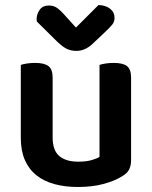

<svg xmlns="http://www.w3.org/2000/svg" viewBox="-20 -731 606 766"><path d="M503 -93Q503 -70 495 -54.5Q487 -39 466 -27Q437 -9 392.5 3Q348 15 291 15Q239 15 197 3.5Q155 -8 125 -32Q95 -56 79 -93Q63 -130 63 -181V-472Q71 -475 86.5 -477.5Q102 -480 121 -480Q156 -480 173 -467.5Q190 -455 190 -421V-183Q190 -131 216.5 -108.5Q243 -86 292 -86Q323 -86 344.5 -92Q366 -98 377 -105V-472Q385 -475 400.5 -477.5Q416 -480 434 -480Q470 -480 486.5 -467.5Q503 -455 503 -421ZM283 -621 373 -711Q402 -710 419.5 -696Q437 -682 437 -660Q437 -644 427.5 -632.5Q418 -621 400 -604L347 -554Q318 -528 285 -528Q264 -528 247.5 -535.5Q231 -543 206 -567L127 -645Q126 -649 126 -654Q126 -674 138 -691.5Q150 -709 175 -709Q191 -709 203.5 -702Q216 -695 236 -673Z"/></svg>

Font: Baloo Chettan 2 SemiBold
Style: Regular
Weight: 600
Designer: Maithili Shingre, Unnati Kotecha and Ek Type
Foundry: Ek Type
Version: Version 1.640;hotconv 1.0.111;makeotfexe 2.5.65597; ttfautoh